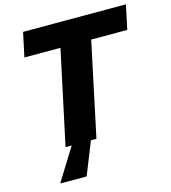

<svg xmlns="http://www.w3.org/2000/svg" viewBox="-126 -789 960 1080"><g transform="rotate(-15 354.0 -249.0)"><path d="M172 0 289 -547H79L109 -688H708L678 -547H468L352 0ZM93 190V185L219 -18H326L325 -13L244 190Z"/></g></svg>

Font: Saira SemiExpanded
Style: Bold Italic
Weight: 700
Width: 6
Italic angle: -12°
Designer: Hector Gatti with collaboration of the Omnibus-Type team
Foundry: Omnibus-Type
Version: Version 1.101